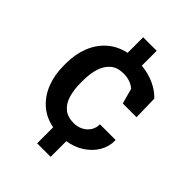

<svg xmlns="http://www.w3.org/2000/svg" viewBox="-219 -751 977 977"><g transform="rotate(45 269.5 -262.5)"><path d="M228 119.6V4.4Q168 -7.3 127.2 -43.7Q86.4 -80.1 65.2 -134.5Q43.9 -189 43.9 -255.4V-272.5Q43.9 -337.9 65.2 -391.8Q86.4 -445.8 127.4 -482.2Q168.5 -518.6 228 -531.7V-643.6H325.2V-536.6Q377 -531.2 418.5 -512.2Q460 -493.2 488.8 -462.9L491.7 -332H392.6L370.1 -414.6Q356.9 -426.8 336.2 -434.8Q315.4 -442.9 288.1 -442.9Q244.6 -442.9 218 -420.7Q191.4 -398.4 179.2 -359.9Q167 -321.3 167 -272.5V-255.4Q167 -205.1 178.5 -166.7Q189.9 -128.4 216.3 -106.4Q242.7 -84.5 286.1 -84.5Q314.5 -84.5 336.9 -96.2Q359.4 -107.9 372.6 -128.2Q385.7 -148.4 385.7 -174.8H497.1L498.5 -171.9Q499.5 -127.9 477.1 -90.1Q454.6 -52.2 414.8 -26.4Q375 -0.5 325.2 6.8V119.6Z"/></g></svg>

Font: Roboto Slab LO Medium
Style: Regular
Weight: 500
Designer: Google
Version: Version 2.000